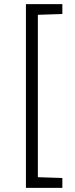

<svg xmlns="http://www.w3.org/2000/svg" viewBox="-20 -763 364 933"><path d="M106 150V-743H283V-695L164 -691V98L283 102V150Z"/></svg>

Font: Azeri Sans Light
Style: Regular
Weight: 300
Designer: Hector Gatti & Omnibus-Type (original fonts) / Cristiano Sobral (main changes and remastering)
Version: Version 1.000; ttfautohint (v1.6)